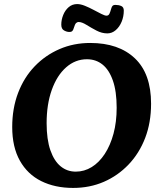

<svg xmlns="http://www.w3.org/2000/svg" viewBox="-20 -907 780 943"><path d="M339 16Q250 16 182.5 -17.5Q115 -51 77.5 -118Q40 -185 40 -283Q40 -375 69 -451Q98 -527 150.5 -581.5Q203 -636 272.5 -666Q342 -696 423 -696Q563 -696 642.5 -620.5Q722 -545 722 -398Q722 -305 693 -229.5Q664 -154 611.5 -99Q559 -44 490 -14Q421 16 339 16ZM352 -64Q394 -64 430.5 -86.5Q467 -109 494.5 -151Q522 -193 537.5 -250.5Q553 -308 553 -378Q553 -458 534.5 -511Q516 -564 483.5 -590Q451 -616 407 -616Q350 -616 305 -576.5Q260 -537 234.5 -466Q209 -395 209 -302Q209 -222 227.5 -169Q246 -116 278 -90Q310 -64 352 -64ZM281 -786Q281 -810 290.5 -833.5Q300 -857 317.5 -872Q335 -887 359 -887Q376 -887 397 -878.5Q418 -870 439.5 -858.5Q461 -847 478 -838.5Q495 -830 503 -830Q513 -830 517.5 -839.5Q522 -849 526 -864Q529 -875 533.5 -879Q538 -883 546 -883Q563 -883 575.5 -877.5Q588 -872 588 -855Q588 -826 577.5 -800.5Q567 -775 548.5 -759Q530 -743 507 -743Q480 -743 453.5 -757Q427 -771 404.5 -785Q382 -799 366 -799Q359 -799 353.5 -793.5Q348 -788 343 -771Q340 -760 335.5 -755Q331 -750 320 -750Q308 -750 294.5 -757.5Q281 -765 281 -786Z"/></svg>

Font: Alkatra SemiBold
Style: Regular
Weight: 600
Designer: Suman Bhandary
Version: Version 1.100;gftools[0.9.22]